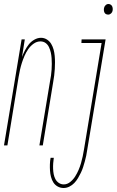

<svg xmlns="http://www.w3.org/2000/svg" viewBox="-54 -727 584 960"><path d="M-34 0 54 -530H70L56 -442Q62 -458 70.5 -474.5Q79 -491 90 -505Q101 -519 117.5 -528.5Q134 -538 151 -538Q167 -538 180.5 -529.5Q194 -521 202 -507.5Q210 -494 214 -479Q218 -464 219.5 -448Q221 -432 221 -415.5Q221 -399 220 -382.5Q219 -366 217 -349.5Q215 -333 212 -317L160 0H143L196 -320Q199 -334 201 -349Q203 -364 204 -378.5Q205 -393 205 -407.5Q205 -422 204 -436.5Q203 -451 200 -464.5Q197 -478 191 -491Q185 -504 174 -512Q163 -520 148 -520Q130 -520 114 -508.5Q98 -497 87 -481Q76 -465 68.5 -447.5Q61 -430 55.5 -413Q50 -396 46 -378Q42 -360 39 -342L-17 0ZM487 -654Q481 -654 476 -656.5Q471 -659 468.5 -664Q466 -669 465.5 -675Q465 -681 466 -686Q467 -694 473.5 -700.5Q480 -707 488 -707Q494 -707 499 -704Q504 -701 506.5 -696Q509 -691 509.5 -685Q510 -679 509 -674Q508 -666 501.5 -660Q495 -654 487 -654ZM264 213Q248 213 234.5 205.5Q221 198 213 185.5Q205 173 201 157.5Q197 142 196 126.5Q195 111 195.5 94.5Q196 78 199 62H215Q213 76 212 89.5Q211 103 211.5 117Q212 131 214.5 144Q217 157 223 168.5Q229 180 240 187.5Q251 195 265 195Q282 195 297 183Q312 171 322 155Q332 139 339 122.5Q346 106 351 89Q356 72 359.5 55Q363 38 366 20L454 -512H353L354 -530H474L382 23Q380 38 377 52Q374 66 370 80.5Q366 95 361.5 109Q357 123 350.5 136.5Q344 150 336 163.5Q328 177 317.5 188Q307 199 293 206Q279 213 264 213Z"/></svg>

Font: Iosevka Curly Thin Oblique
Style: Regular
Weight: 100
Italic angle: -9°
Monospace: yes
Designer: Belleve Invis
Foundry: Belleve Invis
Version: Version 11.1.0; ttfautohint (v1.8.3)